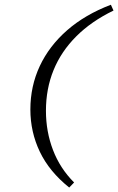

<svg xmlns="http://www.w3.org/2000/svg" viewBox="-20 -651 508 825"><path d="M456.5 -630.6 467.7 -605.6Q372.6 -559.7 307.7 -494.8Q242.7 -429.8 210.1 -349.6Q177.4 -269.4 177.4 -175Q177.4 -85.5 207.7 -6.5Q237.9 72.6 298.4 133.1L277.4 154.8Q191.9 86.3 151.2 1.2Q110.5 -83.9 110.5 -180.6Q110.5 -280.6 150.8 -366.9Q191.1 -453.2 268.5 -521Q346 -588.7 456.5 -630.6Z"/></svg>

Font: Playfair 12pt Light
Style: Italic
Weight: 300
Italic angle: -15.6°
Designer: Claus Eggers Sørensen
Foundry: Claus Eggers Sørensen
Version: Version 2.000;gftools[0.9.28]